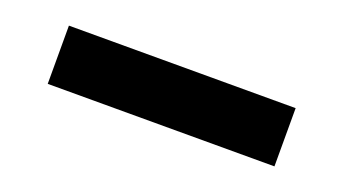

<svg xmlns="http://www.w3.org/2000/svg" viewBox="-28 -523 676 378"><g transform="rotate(20 310.0 -334.0)"><path d="M72.5 -273H547.5V-395H72.5Z"/></g></svg>

Font: Monaspace Argon
Style: Bold
Weight: 700
Designer: Riley Cran & the Lettermatic Team
Foundry: Lettermatic
Version: Version 1.000 (Monaspace Argon)